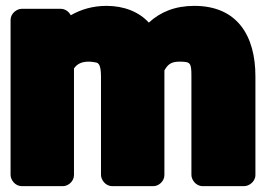

<svg xmlns="http://www.w3.org/2000/svg" viewBox="-20 -596 905 654"><path d="M590 -386C629 -386 632 -383 632 -336V0C632 16 647 38 670 38H812C828 38 850 23 850 0V-336C850 -472 790 -576 642 -576C576 -576 526 -555 487 -519C453 -556 402 -576 343 -576C296 -576 256 -564 221 -544C215 -556 202 -566 187 -566H54C38 -566 16 -551 16 -528V0C16 16 31 38 54 38H195C211 38 232 23 232 0V-363C242 -377 256 -386 282 -386C293 -386 301 -384 308 -383C315 -381 324 -376 324 -335V0C324 16 339 38 362 38H503C519 38 540 23 540 0V-352V-356C550 -374 561 -386 590 -386Z"/></svg>

Font: Asimov Print
Style: E
Weight: 500
Designer: Google
Version: Version 2.000980; 2014